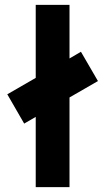

<svg xmlns="http://www.w3.org/2000/svg" viewBox="-20 -770 433 790"><path d="M266 -750V-529.5L313 -557L383 -436.5L266 -369V0H127V-289L79.5 -261.5L10 -382L127 -449.5V-750Z"/></svg>

Font: Urbanist ExtraBold
Style: Regular
Weight: 800
Designer: Corey Hu
Foundry: Corey Hu
Version: Version 1.330; ttfautohint (v1.8.4.7-5d5b)